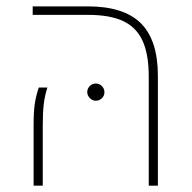

<svg xmlns="http://www.w3.org/2000/svg" viewBox="-20 -585 605 605"><path d="M83 0ZM448.7 -343.8Q448.7 -413.6 429.4 -456.1Q410.2 -498.5 368.7 -518.3Q327.1 -538.1 258.3 -538.1H83V-564.9H256.8Q370.1 -564.9 423.8 -511.7Q477.5 -458.5 477.5 -346.2V0H448.7ZM85.9 -191.9Q85.9 -231.9 89.4 -256.6Q92.8 -281.2 102.1 -309.1H129.4Q121.1 -284.2 117.9 -256.8Q114.7 -229.5 114.7 -187V0H85.9ZM254.9 -294.4Q254.9 -305.7 262.7 -313.7Q270.5 -321.8 281.7 -321.8Q293 -321.8 301 -313.7Q309.1 -305.7 309.1 -294.4Q309.1 -283.2 301 -275.4Q293 -267.6 281.7 -267.6Q271 -267.6 262.9 -276.1Q254.9 -284.7 254.9 -294.4Z"/></svg>

Font: Heebo Thin
Style: Regular
Weight: 250
Designer: Oded Ezer
Foundry: Meir Sadan
Version: Version 2.001; ttfautohint (v1.5.14-ce02) -l 8 -r 50 -G 200 